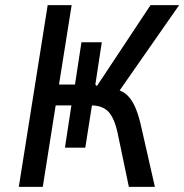

<svg xmlns="http://www.w3.org/2000/svg" viewBox="-20 -725 715 745"><path d="M53 0 165 -705H258L209 -397H271L296 -561H375L350 -397L356 -391L564 -705H675L431 -355L414 -381Q445 -378 465.5 -362.5Q486 -347 500 -319Q514 -291 525 -246L581 0H480L437 -206Q425 -264 402 -290Q379 -316 333 -316H316L338 -324L311 -152H232L257 -316H196L146 0Z"/></svg>

Font: Nunito Sans 7pt Condensed Medium
Style: Italic
Weight: 500
Width: 3
Italic angle: -9°
Designer: Vernon Adams
Foundry: Vernon Adams
Version: Version 3.101;gftools[0.9.27]